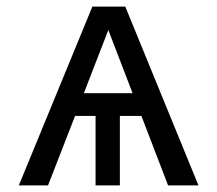

<svg xmlns="http://www.w3.org/2000/svg" viewBox="-20 -560 655 580"><path d="M358.5 -540 579.5 0H487.7L407.2 -209.7H342.1V0H268.7V-209.7H206.7L125.1 0H36.9L259 -540ZM307.2 -469.2 233.3 -278.5H380.5Z"/></svg>

Font: FiraCode Nerd Font
Style: Regular
Weight: 400
Designer: Carrois Corporate, Edenspiekermann AG, Nikita Prokopov
Foundry: Carrois Corporate, Edenspiekermann AG, Nikita Prokopov
Version: Version 6.002;Nerd Fonts 2.1.0